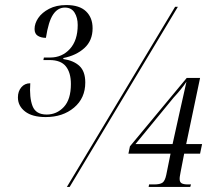

<svg xmlns="http://www.w3.org/2000/svg" viewBox="-20 -741 860 761"><path d="M161 -277Q108 -277 79.5 -299Q51 -321 51 -355Q51 -379 64.5 -395Q78 -411 100 -411Q96 -354 109 -320.5Q122 -287 165 -287Q205 -287 233 -317Q261 -347 261 -408Q261 -453 241 -478Q221 -503 176 -503H152L154 -513H179Q226 -513 257 -547Q288 -581 288 -642Q288 -671 275.5 -691Q263 -711 237 -711Q209 -711 190.5 -683.5Q172 -656 162 -591Q143 -591 130 -599Q117 -607 117 -626Q117 -648 131.5 -669.5Q146 -691 174.5 -706Q203 -721 243 -721Q295 -721 321 -696Q347 -671 347 -629Q347 -580 314.5 -550.5Q282 -521 231 -511V-507Q272 -501 295 -479.5Q318 -458 318 -414Q318 -352 273.5 -314.5Q229 -277 161 -277ZM245 0 674 -714H685L256 0ZM569 0 571 -10H591Q614 -10 624 -17Q634 -24 639 -48L656 -132H489L495 -161L720 -432H773L718 -170H781L773 -132H710L696 -60Q695 -53 693.5 -46Q692 -39 692 -32Q692 -19 700 -14.5Q708 -10 725 -10H737L734 0ZM517 -170H664L693 -301Q699 -328 706.5 -361Q714 -394 719 -417Q709 -402 695.5 -385.5Q682 -369 668 -354Z"/></svg>

Font: Noto Serif Display ExtraCondensed
Style: Italic
Weight: 400
Width: 2
Italic angle: -12°
Designer: Monotype Design Team
Foundry: Monotype Imaging Inc.
Version: Version 2.009